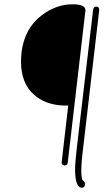

<svg xmlns="http://www.w3.org/2000/svg" viewBox="-20 -632 514 895"><path d="M282 139Q265 139 268 119L298 -140H275Q189 -144 137 -192Q78 -245 78 -344Q78 -354 78.5 -364.5Q79 -375 80 -386Q94 -501 176 -562Q243 -612 318 -612Q382 -612 378 -581L296 124Q295 139 282 139ZM362 243Q330 243 330 157Q330 143 332 118Q334 93 338 58L414 -586Q416 -601 428 -601Q445 -601 442 -581L367 63Q363 94 361 119.5Q359 145 359 164Q359 205 367 210Q376 214 376 225Q376 243 362 243Z"/></svg>

Font: Send Flowers
Style: Regular
Weight: 400
Designer: Robert E. Leuschke
Foundry: Robert E. Leuschke
Version: Version 1.010; ttfautohint (v1.8.4.7-5d5b)